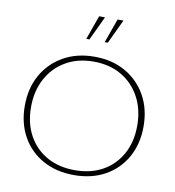

<svg xmlns="http://www.w3.org/2000/svg" viewBox="-88 -876 882 965"><g transform="rotate(10 353.0 -394.0)"><path d="M353 10Q263 10 194.5 -28Q126 -66 88 -134Q50 -202 50 -291Q50 -380 88 -448Q126 -516 194.5 -555Q263 -594 353 -594Q444 -594 512 -555Q580 -516 618 -448Q656 -380 656 -291Q656 -202 618 -134Q580 -66 512 -28Q444 10 353 10ZM353 -15Q435 -15 495.5 -49Q556 -83 590 -145Q624 -207 624 -290Q624 -372 590 -435Q556 -498 495.5 -533.5Q435 -569 353 -569Q272 -569 211 -533.5Q150 -498 116 -435Q82 -372 82 -290Q82 -207 116 -145Q150 -83 211 -49Q272 -15 353 -15ZM296 -675 340 -798H370L312 -675ZM390 -675 434 -798H464L406 -675Z"/></g></svg>

Font: Rokkitt SemiBold Thin
Style: Regular
Weight: 250
Version: Version 3.103